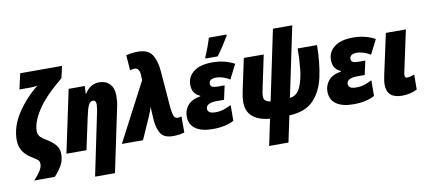

<svg xmlns="http://www.w3.org/2000/svg" viewBox="-85 -1106 3748 1672"><g transform="rotate(-10 1789.5 -270.0)"><path d="M291 181Q330 139 355.5 95.5Q381 52 381 -7Q381 -55 351.5 -88.5Q322 -122 279 -147Q245 -166 225 -186.5Q205 -207 205 -240Q205 -317 272 -421.5Q339 -526 497 -655L521 -760H151L120 -622H217Q232 -622 250 -623.5Q268 -625 280 -628Q169 -540 94.5 -425.5Q20 -311 20 -193Q20 -89 110 -31Q145 -9 166.5 6Q188 21 188 48Q188 78 163.5 114Q139 150 109 181Z M813 240 931 -323Q937 -350 939.5 -374.5Q942 -399 942 -421Q942 -490 907 -526.5Q872 -563 814 -563Q733 -563 685 -484H682L686 -553H543L426 0H603L663 -279Q677 -347 691.5 -381Q706 -415 733 -415Q760 -415 760 -377Q760 -362 757 -341.5Q754 -321 750 -304L637 240Z M1469 -4V-146Q1449 -140 1436 -140Q1415 -140 1404.5 -157.5Q1394 -175 1387 -231L1360 -567Q1352 -661 1316.5 -714Q1281 -767 1192 -767Q1137 -767 1088 -754L1098 -620Q1125 -627 1140 -627Q1157 -627 1170.5 -611Q1184 -595 1185 -552L1186 -516L916 0H1103L1191 -199Q1192 -201 1205 -234.5Q1218 -268 1220 -278Q1219 -246 1222 -204L1225 -156Q1231 -83 1259.5 -36.5Q1288 10 1370 10Q1399 10 1424.5 6Q1450 2 1469 -4Z M1870 -606Q1900 -645 1927.5 -688.5Q1955 -732 1978 -769L1979 -780H1823Q1815 -752 1795.5 -699Q1776 -646 1763 -619L1762 -606ZM1907 -30 1908 -169Q1876 -153 1843 -141.5Q1810 -130 1769 -130Q1728 -130 1713.5 -142.5Q1699 -155 1699 -172Q1699 -199 1724.5 -211.5Q1750 -224 1792 -224H1859L1886 -347H1830Q1791 -347 1776 -355.5Q1761 -364 1761 -382Q1761 -427 1825 -427Q1849 -427 1882.5 -417Q1916 -407 1944 -388L2009 -516Q1924 -563 1813 -563Q1706 -563 1649 -518.5Q1592 -474 1592 -405Q1592 -359 1611 -333Q1630 -307 1661 -295V-290Q1583 -277 1548.5 -234.5Q1514 -192 1514 -139Q1514 -65 1568 -27.5Q1622 10 1719 10Q1832 10 1907 -30Z M2347 240 2396 8Q2537 3 2610.5 -73Q2684 -149 2711 -274Q2738 -399 2739 -553H2568Q2568 -469 2559 -375.5Q2550 -282 2520.5 -214.5Q2491 -147 2427 -141L2557 -760H2386L2256 -140Q2231 -143 2214 -155Q2197 -167 2197 -195Q2197 -219 2204 -249L2268 -553H2092L2031 -266Q2020 -215 2020 -175Q2020 -12 2225 8L2176 240Z M3151 -30 3152 -169Q3120 -153 3087 -141.5Q3054 -130 3013 -130Q2972 -130 2957.5 -142.5Q2943 -155 2943 -172Q2943 -199 2968.5 -211.5Q2994 -224 3036 -224H3103L3130 -347H3074Q3035 -347 3020 -355.5Q3005 -364 3005 -382Q3005 -427 3069 -427Q3093 -427 3126.5 -417Q3160 -407 3188 -388L3253 -516Q3168 -563 3057 -563Q2950 -563 2893 -518.5Q2836 -474 2836 -405Q2836 -359 2855 -333Q2874 -307 2905 -295V-290Q2827 -277 2792.5 -234.5Q2758 -192 2758 -139Q2758 -65 2812 -27.5Q2866 10 2963 10Q3076 10 3151 -30Z M3527 -21 3528 -154Q3493 -138 3463 -138Q3443 -138 3443 -161Q3443 -172 3448 -194L3525 -553H3348L3270 -193Q3266 -174 3262.5 -151.5Q3259 -129 3259 -112Q3259 10 3393 10Q3469 10 3527 -21Z"/></g></svg>

Font: Noto Sans Display SemiCondensed Black
Style: Italic
Weight: 900
Width: 4
Designer: Monotype Design team
Foundry: Monotype Imaging Inc.
Version: 1.000